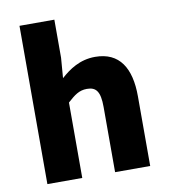

<svg xmlns="http://www.w3.org/2000/svg" viewBox="-79 -767 734 835"><g transform="rotate(-10 287.5 -349.5)"><path d="M63 0H217V-333C248 -361 269 -378 304 -378C344 -378 362 -357 362 -288V0H517V-308C517 -432 471 -509 363 -509C295 -509 247 -475 210 -442L217 -531V-699H63Z"/></g></svg>

Font: DAIFUKU Sans
Style: Bold
Weight: 700
Designer: Original font ‘Source Han Sans JP’ : Paul D. Hunt
Foundry: Daifuku
Version: Version 1.000